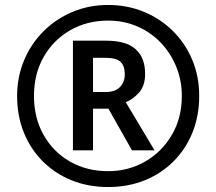

<svg xmlns="http://www.w3.org/2000/svg" viewBox="-20 -744 872 774"><path d="M416 10Q336 10 269 -17Q202 -44 152.5 -93.5Q103 -143 76 -210Q49 -277 49 -357Q49 -433 76.5 -499.5Q104 -566 154 -616.5Q204 -667 271 -695.5Q338 -724 416 -724Q492 -724 558.5 -697Q625 -670 675.5 -620.5Q726 -571 754.5 -504Q783 -437 783 -357Q783 -277 756 -210Q729 -143 679.5 -93.5Q630 -44 563 -17Q496 10 416 10ZM416 -54Q498 -54 565.5 -93Q633 -132 673 -200.5Q713 -269 713 -357Q713 -420 690.5 -475Q668 -530 628 -572Q588 -614 533.5 -637.5Q479 -661 416 -661Q331 -661 263 -622Q195 -583 156 -514.5Q117 -446 117 -357Q117 -269 155.5 -200.5Q194 -132 261.5 -93Q329 -54 416 -54ZM274 -138V-580H407Q489 -580 527 -545.5Q565 -511 565 -446Q565 -399 541 -371.5Q517 -344 487 -332L603 -138H512L417 -306H355V-138ZM405 -373Q444 -373 463.5 -393Q483 -413 483 -444Q483 -479 465.5 -495Q448 -511 404 -511H355V-373Z"/></svg>

Font: Noto Sans Telugu
Style: Bold
Weight: 700
Designer: Jelle Bosma - Monotype Design Team
Foundry: Monotype Imaging Inc.
Version: Version 2.005; ttfautohint (v1.8.4.7-5d5b)